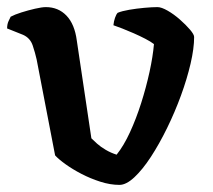

<svg xmlns="http://www.w3.org/2000/svg" viewBox="-27 -520 598 540"><path d="M309 0Q283 0 255 -9Q227 -18 202 -31Q177 -44 157.5 -58Q138 -72 128 -83L76 -353Q72 -371 65 -392Q58 -413 38 -422L-7 -440Q-7 -452 -3 -460.5Q1 -469 3 -473Q14 -479 33 -485Q52 -491 71.5 -495.5Q91 -500 102 -500Q137 -500 160 -476Q183 -452 189 -406L230 -131Q236 -125 246 -116Q256 -107 270.5 -98.5Q285 -90 301 -85Q321 -110 338.5 -148Q356 -186 370 -230Q384 -274 393.5 -317.5Q403 -361 406 -396Q397 -403 381.5 -411Q366 -419 349 -426.5Q332 -434 316.5 -440Q301 -446 292 -449Q293 -460 296.5 -470Q300 -480 304 -484Q316 -489 336.5 -492.5Q357 -496 379 -498Q401 -500 416 -500Q427 -500 444.5 -490Q462 -480 479 -465Q496 -450 507.5 -436.5Q519 -423 519 -416Q519 -384 509 -341Q499 -298 482 -251.5Q465 -205 443 -160Q421 -115 397.5 -79Q374 -43 351 -21.5Q328 0 309 0Z"/></svg>

Font: Texturina Medium 12pt SemiBold
Style: Regular
Weight: 600
Version: Version 1.002